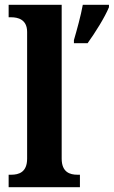

<svg xmlns="http://www.w3.org/2000/svg" viewBox="-20 -780 474 800"><path d="M16 0H313V-52H302C272 -52 237 -62 237 -119V-760H16V-708H27C53 -708 93 -700 93 -647V-119C93 -62 58 -52 27 -52H16ZM288 -613V-600H345C376 -643 417 -708 434 -750V-760H325C317 -715 300 -654 288 -613Z"/></svg>

Font: Noto Serif Bengali SemiCondensed
Style: Bold
Weight: 700
Width: 4
Designer: Juan Bruce, Universal Thirst, Indian Type Foundry and the Monotype Design Team.
Foundry: Monotype Imaging Inc.
Version: Version 2.003